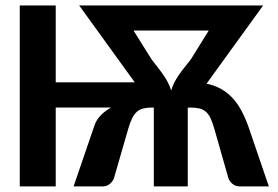

<svg xmlns="http://www.w3.org/2000/svg" viewBox="-20 -668 997 688"><path d="M317.9 -216.8Q324.7 -237.8 340.6 -254.4Q356.4 -271 378.4 -282.7H179.7V0H50.8V-648.4H179.7V-373H462.9L263.7 -648.4H365.2H368.2H922.9L720.2 -368.2Q749 -362.3 771.7 -349.6Q794.4 -336.9 812.5 -317.6Q830.6 -298.3 844.2 -273.2Q857.9 -248 869.1 -217.3L943.4 0H840.3Q824.2 0 813.5 -8.8Q802.7 -17.6 798.8 -28.3L748 -206.5Q741.2 -229.5 734.4 -244.4Q727.5 -259.3 717.5 -267.8Q707.5 -276.4 693.8 -279.5Q680.2 -282.7 660.2 -282.7H658.2V-282.2H652.8V0H531.2V-282.2H528.8L528.3 -282.7H526.9Q507.8 -282.7 494.4 -279.5Q481 -276.4 470.9 -267.8Q460.9 -259.3 453.6 -244.4Q446.3 -229.5 439.5 -206.5L388.2 -28.8Q384.3 -18.1 373.5 -9Q362.8 0 347.2 0H243.7ZM522.9 -455.6Q536.1 -438.5 547.1 -424.3Q558.1 -410.2 566.9 -397.2Q575.7 -384.3 582.3 -371.3Q588.9 -358.4 593.3 -343.8Q597.7 -358.4 604.2 -371.3Q610.8 -384.3 619.6 -397.5Q628.4 -410.6 639.6 -424.6Q650.9 -438.5 664.1 -455.6L728 -558.6H458.5Z"/></svg>

Font: Carlito
Style: Bold
Weight: 700
Designer: Lukasz Dziedzic
Foundry: tyPoland Lukasz Dziedzic
Version: Version 1.104